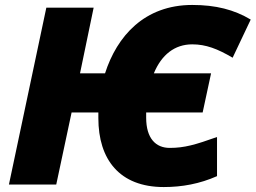

<svg xmlns="http://www.w3.org/2000/svg" viewBox="-20 -745 1032 775"><path d="M641 10C715 10 786 -3 856 -34V-192C769 -161 725 -148 665 -148C609 -148 570 -186 570 -270V-291H798L832 -449H601C632 -524 685 -566 756 -566C811 -566 858 -548 919 -512L992 -666C925 -706 851 -725 756 -725C563 -725 452 -599 404 -449H303L358 -714H167L16 0H207L269 -291H377V-268C377 -102 462 10 641 10Z"/></svg>

Font: Noto Sans Black
Style: Italic
Weight: 900
Italic angle: -12°
Designer: Monotype Design Team
Foundry: Monotype Imaging Inc.
Version: Version 2.013